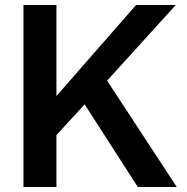

<svg xmlns="http://www.w3.org/2000/svg" viewBox="-20 -749 748 769"><path d="M532 0 319 -331 197 -198V-354L525 -729H684L409 -426L688 0ZM74 0V-729H206V0Z"/></svg>

Font: Mona Sans ExtraLight SemiBold
Style: Regular
Weight: 600
Version: Version 2.000